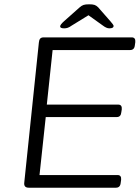

<svg xmlns="http://www.w3.org/2000/svg" viewBox="-20 -874 650 894"><path d="M114 0Q90 0 93 -24L161 -676Q162 -688 167 -694Q172 -700 184 -700H593Q612 -700 610 -678L608 -664Q606 -641 586 -641H225L198 -387H530Q549 -387 547 -365L545 -352Q543 -329 524 -329H193L164 -59H527Q546 -59 544 -37L542 -23Q540 0 520 0ZM279 -742Q260 -742 260 -751Q260 -759 278 -775L350 -839Q360 -848 369 -851Q378 -854 395 -854Q412 -854 420.5 -851Q429 -848 437 -840L494 -775Q501 -767 505 -761.5Q509 -756 509 -753Q509 -742 489 -742Q476 -742 459 -755L392 -803L314 -755Q303 -747 295 -744.5Q287 -742 279 -742Z"/></svg>

Font: Asap Semi Expanded Semi Expanded Light
Style: Italic
Weight: 300
Width: 6
Italic angle: -6°
Designer: Pablo Cosgaya
Foundry: Omnibus-Type
Version: Version 3.001; ttfautohint (v1.8.4.7-5d5b)